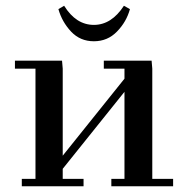

<svg xmlns="http://www.w3.org/2000/svg" viewBox="-20 -651 645 671"><path d="M32.2 -411.1V-439H196.8L199.2 -411.1V-106.9L415 -376V-411.1H342.8V-439H509.8L512.2 -411.1V-25.9H585V0H369.1V-25.9H415V-330.1L199.2 -61V-25.9H272V0H56.2V-25.9H104V-411.1ZM184.1 -619.1 204.1 -630.9Q245.6 -564 308.1 -564Q369.6 -564 413.1 -630.9L434.1 -619.1Q421.9 -574.7 388.9 -540.8Q356 -506.8 308.1 -506.8Q260.3 -506.8 228.5 -540.5Q196.8 -574.2 184.1 -619.1Z"/></svg>

Font: Dehuti Alt
Style: Bold
Weight: 700
Version: Version 1.2